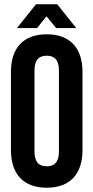

<svg xmlns="http://www.w3.org/2000/svg" viewBox="-20 -868 436 896"><path d="M141 -539C141 -590 163 -608 198 -608C233 -608 255 -590 255 -539V-161C255 -110 233 -92 198 -92C163 -92 141 -110 141 -161ZM31 -168C31 -55 90 8 198 8C306 8 365 -55 365 -168V-532C365 -645 306 -708 198 -708C90 -708 31 -645 31 -532ZM153 -737 197 -792 242 -737H336L247 -848H148L59 -737Z"/></svg>

Font: Bebas Neue
Style: Bold
Weight: 700
Designer: Ryoichi Tsunekawa
Foundry: Ryoichi Tsunekawa
Version: Version 1.300